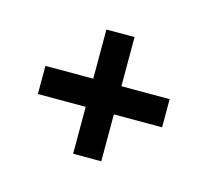

<svg xmlns="http://www.w3.org/2000/svg" viewBox="-82 -584 633 587"><g transform="rotate(-30 234.5 -290.0)"><path d="M407 -399 297 -289 405 -181 342 -118 234 -226 129 -121 66 -184 171 -289 64 -396 127 -459 234 -352 344 -462Z"/></g></svg>

Font: Gulax
Style: Regular
Weight: 400
Designer: Morgan Gilbert
Foundry: VTF
Version: Version 1.001;hotconv 1.0.109;makeotfexe 2.5.65596